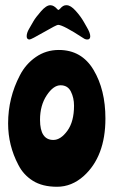

<svg xmlns="http://www.w3.org/2000/svg" viewBox="-20 -690 433 734"><path d="M205 -499Q292 -499 337.5 -423Q383 -347 383 -237Q383 -92 300 -17Q254 24 198 24Q142 24 105.5 1Q69 -22 50 -60Q11 -134 11 -218Q11 -316 56 -402Q78 -445 117 -472Q156 -499 205 -499ZM133 -232Q133 -155 184 -155Q212 -155 237.5 -190Q263 -225 263 -286Q263 -316 251 -340Q239 -364 211.5 -364Q184 -364 158.5 -325.5Q133 -287 133 -232ZM299 -544Q221 -595 202 -595Q196 -595 147.5 -567Q99 -539 93 -539Q82 -539 82 -551.5Q82 -564 91 -579.5Q100 -595 108 -609Q116 -623 136.5 -646.5Q157 -670 172 -670Q173 -670 173 -670Q186 -670 200 -654Q202 -652 203.5 -652Q205 -652 210 -657Q221 -670 232 -670H235Q250 -670 269 -649Q288 -628 300 -607L312 -586Q325 -564 325 -551.5Q325 -539 314 -539Q306 -539 299 -544Z"/></svg>

Font: Chicle
Style: Regular
Weight: 400
Designer: Angel Koziupa and Alejandro Paul
Foundry: Angel Koziupa and Alejandro Paul
Version: Version 1.000